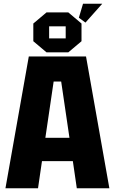

<svg xmlns="http://www.w3.org/2000/svg" viewBox="-20 -1000 610 1020"><path d="M9 0 133 -700H437L561 0H388L367 -144H203L182 0ZM221 -268H349L305 -567H265ZM157 -781V-875L227 -934H343L413 -875V-781L343 -722H227ZM241 -796H329V-860H241ZM434 -880 399 -906 421 -980H523Z"/></svg>

Font: Tektur SemiCondensed
Style: Bold
Weight: 700
Width: 4
Designer: Adam Jagosz
Foundry: Adam Jagosz
Version: Version 1.005;gftools[0.9.30]